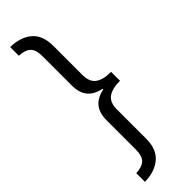

<svg xmlns="http://www.w3.org/2000/svg" viewBox="-344 -870 1052 1052"><g transform="rotate(-45 182.0 -344.0)"><path d="M39 -866Q117 -865 164 -825.5Q211 -786 211 -703V-478Q211 -424 242 -401.5Q273 -379 334 -379V-310Q273 -310 242 -287.5Q211 -265 211 -212V16Q211 99 162 138.5Q113 178 39 178V111Q85 109 107 88.5Q129 68 129 16V-211Q129 -320 235 -341V-347Q129 -367 129 -477V-705Q129 -756 107 -776.5Q85 -797 39 -799Z"/></g></svg>

Font: Noto Sans Malayalam UI Condensed
Style: Regular
Weight: 400
Width: 3
Designer: Jelle Bosma - Monotype Design Team
Foundry: Monotype Imaging Inc.
Version: Version 2.104; ttfautohint (v1.8.4.7-5d5b)